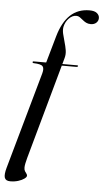

<svg xmlns="http://www.w3.org/2000/svg" viewBox="-86 -759 533 987"><g transform="rotate(5 181.0 -265.5)"><path d="M181 -425.5 185 -434H296Q298.5 -434 300 -433.2Q301.5 -432.5 301.5 -430.5Q301.5 -429 300.2 -428Q299 -427 297 -426.2Q295 -425.5 292.5 -425.5ZM66.5 -430Q66.5 -432 68 -433.2Q69.5 -434.5 72 -434.5H136.5L176 -573.5Q197 -647 236.5 -684Q276 -721 335.5 -721Q361.5 -721 374 -710.5Q386.5 -700 386.5 -685.5Q386.5 -671 375.8 -661Q365 -651 347 -651Q333.5 -651 323.2 -656.2Q313 -661.5 304.5 -668.8Q296 -676 288 -681.5Q280 -687 270.5 -687Q249.5 -687 232 -668.8Q214.5 -650.5 209 -625Q206 -608.5 210.5 -589Q215 -569.5 221.2 -548.5Q227.5 -527.5 231 -506.5Q234.5 -485.5 229 -466L82 63Q77.5 80 75 92.2Q72.5 104.5 72.5 113.5Q72.5 125 76.8 131.8Q81 138.5 85 143.5Q89 148.5 89 154Q89 161 77.5 169.5Q66 178 47 184Q28 190 5.5 190Q-18 190 -23.5 174.2Q-29 158.5 -19 122.5L121.5 -377.5Q128.5 -403 119.5 -413.8Q110.5 -424.5 72.5 -425.5Q69 -426 67.8 -427.5Q66.5 -429 66.5 -430Z"/></g></svg>

Font: Fraunces 120pt
Style: Italic
Weight: 400
Italic angle: -16°
Version: Version 1.000;[b76b70a41]